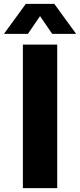

<svg xmlns="http://www.w3.org/2000/svg" viewBox="-62 -970 412 990"><path d="M56 0V-740H233V0ZM-41.5 -795.5 71 -950H218L330.5 -795.5H207L144.5 -887L82 -795.5Z"/></svg>

Font: Encode Sans Semi Condensed ExtraBold
Style: Regular
Weight: 800
Width: 4
Designer: Multiple Designers
Foundry: Impallari Type
Version: Version 3.000; ttfautohint (v1.8.3) -l 8 -r 50 -G 200 -x 14 